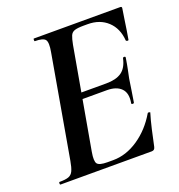

<svg xmlns="http://www.w3.org/2000/svg" viewBox="-117 -723 764 820"><g transform="rotate(-20 265.5 -312.5)"><path d="M20 0Q17 0 17 -6Q17 -12 20 -12Q47 -12 61 -17Q75 -22 82 -37Q89 -52 94 -81L175 -544Q183 -587 173.5 -600Q164 -613 126 -613Q124 -613 124 -619Q124 -625 126 -625H519Q527 -625 525 -616Q522 -597 518 -571Q514 -545 510.5 -521Q507 -497 504 -482Q503 -478 497.5 -479.5Q492 -481 492 -483Q488 -539 453 -571.5Q418 -604 363 -604H345Q317 -604 303.5 -599.5Q290 -595 284.5 -582Q279 -569 274 -543L193 -85Q186 -45 195 -33Q204 -21 241 -21H267Q326 -21 381.5 -58.5Q437 -96 474 -159Q476 -162 481.5 -160.5Q487 -159 485 -157Q476 -128 467 -88.5Q458 -49 451 -15Q448 0 435 0ZM434 -222Q433 -218 427 -218.5Q421 -219 422 -223Q430 -267 408.5 -289Q387 -311 344 -311H187L191 -339H351Q396 -339 421 -356.5Q446 -374 455 -415Q456 -420 462 -419.5Q468 -419 467 -414Q462 -382 458 -363.5Q454 -345 450 -325Q446 -300 442.5 -275.5Q439 -251 434 -222Z"/></g></svg>

Font: Cormorant
Style: Bold Italic
Weight: 700
Italic angle: -10°
Designer: Christian Thalmann (Catharsis Fonts)
Foundry: Catharsis Fonts
Version: Version 4.000